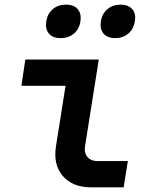

<svg xmlns="http://www.w3.org/2000/svg" viewBox="-20 -806 640 826"><path d="M373 0Q292 0 250 -49Q208 -98 221 -178L262 -437H72L89 -550H405L346 -178Q341 -149 356 -131Q371 -113 400 -113H530L512 0ZM476 -642Q442 -642 425.5 -661.5Q409 -681 414 -714Q419 -747 442 -766.5Q465 -786 499 -786Q532 -786 549 -766.5Q566 -747 560 -714Q555 -681 532 -661.5Q509 -642 476 -642ZM241 -642Q207 -642 190.5 -661.5Q174 -681 179 -714Q184 -747 207 -766.5Q230 -786 264 -786Q298 -786 314.5 -766.5Q331 -747 326 -714Q321 -681 298 -661.5Q275 -642 241 -642Z"/></svg>

Font: JetBrains Mono NL
Style: Bold Italic
Weight: 700
Italic angle: -9°
Designer: Philipp Nurullin, Konstantin Bulenkov
Foundry: JetBrains
Version: Version 2.304; ttfautohint (v1.8.4.7-5d5b)